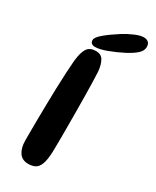

<svg xmlns="http://www.w3.org/2000/svg" viewBox="-197 -812 711 874"><g transform="rotate(30 159.0 -375.0)"><path d="M116 6.5Q83 6.5 67.2 -17.5Q51.5 -41.5 51.5 -79.5Q51.5 -95.5 51.5 -124.5Q51.5 -153.5 52 -191Q52.5 -228.5 53.2 -270.5Q54 -312.5 55.2 -355Q56.5 -397.5 58.5 -436Q60.5 -474.5 63 -504.5Q68.5 -553 82.5 -573Q96.5 -593 128 -593Q154.5 -593 166.5 -572.8Q178.5 -552.5 182 -517.5Q183 -496 184 -463.5Q185 -431 185.5 -392.5Q186 -354 186.2 -313.8Q186.5 -273.5 186.5 -236.2Q186.5 -199 186.5 -168.8Q186.5 -138.5 186 -120.5Q186 -73 179.5 -45.2Q173 -17.5 158.2 -5.5Q143.5 6.5 116 6.5ZM113 -606.5Q102 -606.5 95 -611.8Q88 -617 88 -628.5Q88 -643 115.8 -666.2Q143.5 -689.5 184.5 -715.5Q211.5 -732.5 239.2 -744.2Q267 -756 284.5 -756Q300 -756 309 -748Q318 -740 318 -723.5Q318 -704 299.5 -687.2Q281 -670.5 247.5 -653Q211.5 -634.5 174 -620.5Q136.5 -606.5 113 -606.5Z"/></g></svg>

Font: Gluten
Style: Regular
Weight: 400
Designer: Tyler Finck
Foundry: Etcetera Type Company
Version: Version 1.300